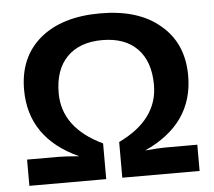

<svg xmlns="http://www.w3.org/2000/svg" viewBox="-51 -753 903 809"><g transform="rotate(-5 401.0 -349.0)"><path d="M401 -698Q564 -698 655 -619Q748 -541 748 -404Q748 -200 540 -106Q602 -111 626 -111H761V0H434V-151Q601 -231 601 -378Q601 -477 548.5 -531Q496 -585 400 -585Q304 -585 251 -531Q198 -477 198 -378Q198 -231 366 -151V0H41V-111H174Q201 -111 261 -106Q54 -200 54 -405Q54 -542 146 -620Q239 -698 401 -698Z"/></g></svg>

Font: Libra Sans
Style: Bold
Weight: 700
Foundry: Context Ltd
Version: Version 1.000